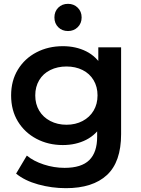

<svg xmlns="http://www.w3.org/2000/svg" viewBox="-20 -781 734 1002"><path d="M324 201Q250 201 179.5 181.5Q109 162 64 125L120 31Q155 60 208.5 77.5Q262 95 317 95Q405 95 446 54.5Q487 14 487 -67V-162L497 -283L493 -404V-534H612V-81Q612 64 538 132.5Q464 201 324 201ZM308 -24Q232 -24 170.5 -56.5Q109 -89 73.5 -147Q38 -205 38 -283Q38 -360 73.5 -418Q109 -476 170.5 -508Q232 -540 308 -540Q376 -540 430 -513Q484 -486 516.5 -429Q549 -372 549 -283Q549 -194 516.5 -136.5Q484 -79 430 -51.5Q376 -24 308 -24ZM327 -130Q374 -130 411 -149.5Q448 -169 468.5 -203.5Q489 -238 489 -283Q489 -328 468.5 -362.5Q448 -397 411 -415.5Q374 -434 327 -434Q280 -434 242.5 -415.5Q205 -397 184.5 -362.5Q164 -328 164 -283Q164 -238 184.5 -203.5Q205 -169 242.5 -149.5Q280 -130 327 -130ZM335 -619Q304 -619 284 -639Q264 -659 264 -690Q264 -721 284 -741Q304 -761 335 -761Q365 -761 385.5 -741Q406 -721 406 -690Q406 -659 385.5 -639Q365 -619 335 -619Z"/></svg>

Font: MOST Montserrat SemiBold
Style: Regular
Weight: 600
Designer: Julieta Ulanovsky
Foundry: Julieta Ulanovsky
Version: Version 8.000;March 11, 2024;FontCreator 15.0.0.2926 64-bit